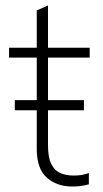

<svg xmlns="http://www.w3.org/2000/svg" viewBox="-20 -674 374 700"><path d="M34 -272V-309H286V-272ZM13 -464V-500H307V-464ZM304 -43V-2Q290 2 275.5 4Q261 6 244 6Q187 6 150.5 -26.5Q114 -59 114 -131V-636L155 -654V-145Q155 -100 167 -76Q179 -52 200 -43Q221 -34 248 -34Q265 -34 277 -36Q289 -38 304 -43Z"/></svg>

Font: Muli ExtraLight
Style: Regular
Weight: 250
Designer: Vernon Adams
Foundry: Vernon Adams
Version: Version 2.100; ttfautohint (v1.8.1.43-b0c9)